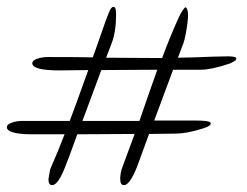

<svg xmlns="http://www.w3.org/2000/svg" viewBox="-27 -571 719 559"><path d="M638 -407Q644 -407 647.5 -406.5Q651 -406 654.5 -405.5Q658 -405 659.5 -403.5Q661 -402 661 -399Q661 -397 658.5 -395Q656 -393 653 -391.5Q650 -390 646 -388Q642 -386 642 -386Q588 -368 558 -368H477Q424 -226 422 -220H544Q582 -220 586 -214Q591 -205 561 -196Q515 -182 484 -182L407 -181Q381 -111 377 -99Q367 -70 355.5 -51Q344 -32 334 -32Q323 -32 323 -50Q323 -56 324 -63.5Q325 -71 326 -73.5Q327 -76 327 -78Q335 -100 365 -181L198 -180Q192 -164 182 -136Q172 -108 168 -99Q144 -32 125 -32Q114 -32 114 -49L119 -78Q142 -130 161 -180H72Q71 -180 69.5 -180Q68 -180 66.5 -180Q65 -180 63 -180Q33 -180 13 -185Q-7 -190 -7 -201Q-7 -208 4 -212.5Q15 -217 23.5 -218Q32 -219 35 -219H176Q190 -255 230 -367L146 -366Q67 -366 67 -387Q67 -394 77.5 -398.5Q88 -403 98 -404L109 -405Q198 -405 243 -404Q250 -422 262.5 -458.5Q275 -495 282 -514Q287 -526 288.5 -530.5Q290 -535 293 -541Q296 -547 298.5 -549Q301 -551 304 -551Q311 -551 311 -529Q311 -478 298 -445L282 -403Q309 -403 363 -402.5Q417 -402 445 -402Q466 -459 491 -515Q506 -548 514 -550Q524 -541 518.5 -501.5Q513 -462 507 -445L491 -403Q511 -403 538 -404Q565 -405 591.5 -406Q618 -407 638 -407ZM268 -367Q215 -225 213 -219H379Q407 -301 431 -368Z"/></svg>

Font: Bilbo Swash Caps
Style: Regular
Weight: 400
Designer: Robert E. Leuschke
Foundry: Robert E. Leuschke
Version: Version 1.003